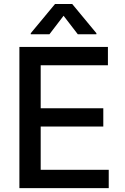

<svg xmlns="http://www.w3.org/2000/svg" viewBox="-20 -969 643 989"><path d="M540.1 0H79.9V-727.3H535.9V-632.8H189.6V-411.2H512.1V-317.1H189.6V-94.5H540.1ZM476.6 -792.6H380.7L307.5 -887.8L234.7 -792.6H138.5V-797.9L263.5 -948.5H351.9L476.6 -797.9Z"/></svg>

Font: Linik Sans Medium
Style: Regular
Weight: 500
Designer: Rasmus Andersson (font), Cristiano Sobral (main changes)
Foundry: rsms
Version: Version 3.018;June 1, 2022;FontCreator 14.0.0.2814 64-bit; t